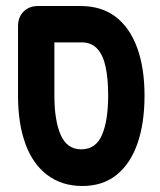

<svg xmlns="http://www.w3.org/2000/svg" viewBox="-20 -603 533 639"><path d="M254 16Q186 16 137.5 -20.5Q89 -57 64.5 -124.5Q40 -192 40 -284V-516Q40 -546 58.5 -564.5Q77 -583 107 -583H247Q318 -583 365 -547Q412 -511 436.5 -444Q461 -377 461 -285Q461 -193 437.5 -125.5Q414 -58 368 -21Q322 16 254 16ZM250 -106Q299 -106 319.5 -154Q340 -202 340 -285Q340 -341 331.5 -380.5Q323 -420 303.5 -441Q284 -462 251 -462H161V-285Q161 -202 182 -154Q203 -106 250 -106Z"/></svg>

Font: Fredoka Condensed Medium
Style: Regular
Weight: 500
Width: 3
Designer: Ben Nathan
Foundry: Milena B. Brandão, Ben Nathan
Version: Version 2.001